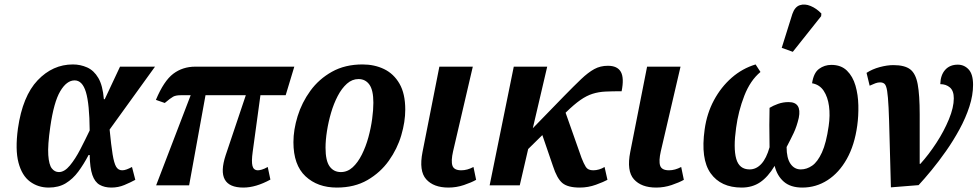

<svg xmlns="http://www.w3.org/2000/svg" viewBox="-20 -837 4421 867"><path d="M200 10Q152 10 115.5 -17Q79 -44 63.5 -102.5Q48 -161 61 -257Q82 -403 150 -474.5Q218 -546 309 -546Q343 -546 373.5 -532.5Q404 -519 424 -485Q444 -451 449 -389H453L522 -536H680L475 -252Q482 -180 488.5 -140Q495 -100 504.5 -84Q514 -68 532 -68Q541 -68 552 -72Q563 -76 576 -83L591 -25Q569 -13 541.5 -1.5Q514 10 483 10Q452 10 430 -2.5Q408 -15 397 -47Q386 -79 385 -137H380Q358 -95 333.5 -62Q309 -29 277 -9.5Q245 10 200 10ZM246 -60Q271 -60 295.5 -89.5Q320 -119 342.5 -162.5Q365 -206 385 -248Q384 -368 368 -421Q352 -474 317 -474Q281 -474 252 -425Q223 -376 207 -264Q195 -181 198 -137Q201 -93 214 -76.5Q227 -60 246 -60Z M685 0 841 -407H796Q774 -407 762 -400.5Q750 -394 724 -372L684 -386Q720 -472 762.5 -504Q805 -536 862 -536H1309L1270 -407H1156L1121 -151Q1115 -108 1120 -88Q1125 -68 1145 -68Q1151 -68 1162 -71Q1173 -74 1189 -83L1201 -26Q1135 10 1079 10Q951 10 999 -136L1090 -407H908L834 0Z M1501 10Q1414 10 1359.5 -41Q1305 -92 1305 -195Q1305 -251 1324 -312.5Q1343 -374 1381.5 -427Q1420 -480 1479 -513Q1538 -546 1617 -546Q1671 -546 1714.5 -525Q1758 -504 1784 -459Q1810 -414 1810 -342Q1810 -287 1792 -226Q1774 -165 1736 -111.5Q1698 -58 1639.5 -24Q1581 10 1501 10ZM1519 -60Q1549 -60 1572.5 -81.5Q1596 -103 1614 -139Q1632 -175 1643.5 -217Q1655 -259 1660.5 -300Q1666 -341 1666 -373Q1666 -430 1648 -455Q1630 -480 1599 -480Q1570 -480 1546.5 -459Q1523 -438 1505 -403.5Q1487 -369 1475 -328Q1463 -287 1456.5 -245.5Q1450 -204 1450 -170Q1450 -111 1468.5 -85.5Q1487 -60 1519 -60Z M2005 10Q1938 10 1904.5 -27.5Q1871 -65 1888 -151L1964 -536H2115L2026 -154Q2016 -110 2023 -89Q2030 -68 2063 -68Q2090 -68 2118 -83L2130 -25Q2109 -13 2075 -1.5Q2041 10 2005 10Z M2191 0 2300 -536H2451L2386 -258L2527 -403Q2572 -449 2604 -479.5Q2636 -510 2663.5 -525Q2691 -540 2725 -540Q2768 -540 2783.5 -512.5Q2799 -485 2787 -425Q2745 -425 2714 -423.5Q2683 -422 2656 -413.5Q2629 -405 2601 -385.5Q2573 -366 2536 -330L2534 -328L2606 -124Q2616 -98 2625.5 -83Q2635 -68 2659 -68Q2672 -68 2685.5 -72Q2699 -76 2710 -83L2723 -25Q2707 -16 2671.5 -3Q2636 10 2598 10Q2544 10 2519.5 -10.5Q2495 -31 2477 -87L2429 -227L2365 -164L2327 0Z M2943 10Q2876 10 2842.5 -27.5Q2809 -65 2826 -151L2902 -536H3053L2964 -154Q2954 -110 2961 -89Q2968 -68 3001 -68Q3028 -68 3056 -83L3068 -25Q3047 -13 3013 -1.5Q2979 10 2943 10Z M3162 -253Q3172 -325 3204 -384.5Q3236 -444 3284 -486Q3332 -528 3392 -546L3414 -512Q3368 -474 3341 -404.5Q3314 -335 3304 -260Q3291 -168 3304.5 -120Q3318 -72 3365 -72Q3395 -72 3418 -97Q3441 -122 3455 -172Q3454 -223 3454 -272Q3454 -321 3455 -350Q3471 -360 3493.5 -368Q3516 -376 3541 -376Q3601 -376 3587 -305Q3578 -266 3564 -236.5Q3550 -207 3532 -173Q3532 -123 3549.5 -97.5Q3567 -72 3596 -72Q3623 -72 3647.5 -89Q3672 -106 3691.5 -148.5Q3711 -191 3722 -268Q3729 -316 3723.5 -357.5Q3718 -399 3699.5 -427Q3681 -455 3647 -461Q3654 -508 3678.5 -526Q3703 -544 3734 -544Q3778 -544 3804.5 -518Q3831 -492 3843 -450.5Q3855 -409 3856 -361Q3857 -313 3851 -270Q3839 -182 3804 -119.5Q3769 -57 3717 -23.5Q3665 10 3603 10Q3550 10 3519.5 -16.5Q3489 -43 3478 -88Q3448 -38 3412.5 -14Q3377 10 3329 10Q3235 10 3189 -54.5Q3143 -119 3162 -253ZM3560 -603 3510 -621 3558 -774Q3569 -806 3591.5 -813.5Q3614 -821 3640.5 -810Q3667 -799 3689 -776L3688 -764Z M3893 -508Q3919 -525 3952.5 -534Q3986 -543 4014 -543Q4065 -543 4090 -524Q4115 -505 4124 -456.5Q4133 -408 4133 -320.5Q4133 -233 4133 -97H4136Q4174 -139 4208.5 -192Q4243 -245 4265 -298.5Q4287 -352 4287 -393Q4287 -427 4269.5 -442Q4252 -457 4226 -457Q4227 -498 4248 -521.5Q4269 -545 4305 -545Q4334 -545 4354 -523.5Q4374 -502 4374 -454Q4374 -407 4357.5 -356Q4341 -305 4313 -253.5Q4285 -202 4252 -155Q4219 -108 4186.5 -68.5Q4154 -29 4128 -1L4003 9Q3999 -124 3997 -211.5Q3995 -299 3992.5 -350.5Q3990 -402 3986 -426.5Q3982 -451 3974.5 -458Q3967 -465 3954 -465Q3944 -465 3933 -461Q3922 -457 3907 -450Z"/></svg>

Font: Noto Serif SemiCondensed
Style: Bold Italic
Weight: 700
Width: 4
Italic angle: -12°
Designer: Monotype Design Team
Foundry: Monotype Imaging Inc.
Version: Version 2.014